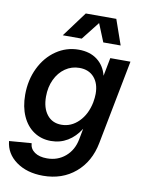

<svg xmlns="http://www.w3.org/2000/svg" viewBox="-105 -793 817 1078"><g transform="rotate(10 303.5 -253.5)"><path d="M-5 57 122 47Q124 79 150.5 97.5Q177 116 221 116Q282 116 325.5 79Q369 42 381 -20L393 -83Q363 -35 320.5 -9.5Q278 16 226 16Q171 16 128.5 -12.5Q86 -41 62.5 -93.5Q39 -146 39 -215Q39 -299 72.5 -368Q106 -437 164 -476.5Q222 -516 292 -516Q356 -516 398 -484Q440 -452 454 -396L474 -500H589L496 -20Q475 89 400 152.5Q325 216 216 216Q124 216 63 172Q2 128 -5 57ZM268 -84Q324 -84 366.5 -126.5Q409 -169 423 -239Q428 -267 428 -288Q428 -347 397.5 -381.5Q367 -416 314 -416Q269 -416 233 -391Q197 -366 176.5 -322.5Q156 -279 156 -225Q156 -160 186 -122Q216 -84 268 -84ZM469 -723 519 -580H420L378 -683L297 -580H189L295 -723Z"/></g></svg>

Font: MedMera Sans Semibold
Style: Italic
Weight: 600
Italic angle: -11°
Designer: Kasper Nordkvist
Foundry: UNCUT.wtf
Version: Version 1.300